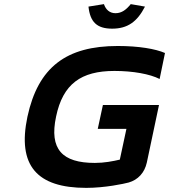

<svg xmlns="http://www.w3.org/2000/svg" viewBox="-20 -902 820 931"><path d="M754 -519 780 -645C734 -665 653 -679 551 -679C302 -679 165 -577 113 -336C63 -99 159 9 398 9C489 9 582 -11 604 -17C649 -30 681 -64 692 -114L751 -393H479L454 -277H593L561 -128C527 -120 485 -112 440 -112C282 -112 218 -178 252 -337C285 -495 373 -558 535 -558C625 -558 707 -543 754 -519ZM409 -870 484 -882C493 -855 512 -838 540 -838C571 -838 593 -856 614 -882L683 -870C645 -796 598 -763 524 -763C449 -763 417 -796 409 -870Z"/></svg>

Font: LT Wave Text Bold Italic
Style: Regular
Weight: 700
Designer: Daniel Lyons
Version: Version 2.5 (Glyphs App)